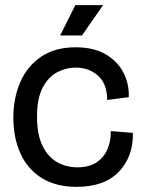

<svg xmlns="http://www.w3.org/2000/svg" viewBox="-20 -714 558 747"><path d="M278 13Q198 13 143 -21Q88 -55 60 -116Q32 -177 32 -256Q32 -334 59.5 -396Q87 -458 141 -494Q195 -530 274 -530Q345 -530 391.5 -502.5Q438 -475 460.5 -431Q483 -387 481 -336L397 -325Q397 -387 362 -419Q327 -451 274 -451Q238 -451 203.5 -433.5Q169 -416 146.5 -374Q124 -332 124 -260Q124 -190 145.5 -146.5Q167 -103 202.5 -83Q238 -63 281 -63Q327 -63 356 -82.5Q385 -102 398.5 -134.5Q412 -167 411 -204L497 -197Q499 -105 442.5 -46Q386 13 278 13ZM299 -576H214L273 -694H381Z"/></svg>

Font: Bricolage Grotesque 48pt
Style: Regular
Weight: 400
Designer: Mathieu Triay
Foundry: Atelier Triay
Version: Version 1.000; ttfautohint (v1.8.4.7-5d5b);gftools[0.9.32]